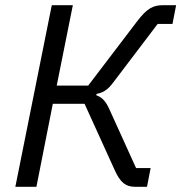

<svg xmlns="http://www.w3.org/2000/svg" viewBox="-20 -718 697 738"><path d="M39 0H120L183 -319H305L421 -64C442 -17 463 0 499 0H545L559 -72H503L400 -299C386 -330 372 -344 350 -352L351 -357C376 -362 393 -371 416 -402L586 -626H643L657 -698H607C569 -698 546 -687 507 -636L319 -389H198L260 -698H179Z"/></svg>

Font: Braiins Sans
Style: Italic
Weight: 400
Italic angle: -11.31°
Designer: Mike Abbink, Paul van der Laan, Pieter van Rosmalen, Jiri Chlebus, Lubos Buracinsky
Foundry: Bold Monday, Sudetype
Version: Version 1.000;hotconv 1.0.109;makeotfexe 2.5.65596